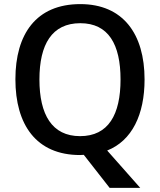

<svg xmlns="http://www.w3.org/2000/svg" viewBox="-20 -745 779 935"><path d="M684 -358C684 -580 579 -725 371 -725C156 -725 55 -579 55 -359C55 -138 156 10 370 10C375 10 382 9 388 9L514 170H663L502 -12C623 -60 684 -187 684 -358ZM172 -358C172 -529 233 -632 371 -632C508 -632 567 -529 567 -358C567 -187 508 -82 370 -82C233 -82 172 -187 172 -358Z"/></svg>

Font: Noto Sans Thai Medium
Style: Regular
Weight: 500
Designer: Monotype Design Team
Foundry: Monotype Imaging Inc.
Version: Version 1.901